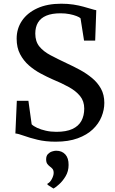

<svg xmlns="http://www.w3.org/2000/svg" viewBox="-20 -772 634 1061"><path d="M288 11Q231.5 11 187.2 0.2Q143 -10.5 112.2 -21.8Q81.5 -33 65 -34.5L73 -215H137L155 -85Q165 -75 185.2 -65.5Q205.5 -56 233 -49.8Q260.5 -43.5 291.5 -43.5Q346 -43.5 380 -59.2Q414 -75 429.8 -104Q445.5 -133 445.5 -172Q445.5 -213 422.5 -241.2Q399.5 -269.5 360 -291.2Q320.5 -313 269.5 -334Q239 -347.5 204.8 -365.8Q170.5 -384 140.2 -410.2Q110 -436.5 91 -472.8Q72 -509 72 -558.5Q72 -614 101.5 -657.5Q131 -701 186 -726.2Q241 -751.5 318.5 -751.5Q355 -751.5 385.5 -746.8Q416 -742 440.5 -735.2Q465 -728.5 483 -723Q501 -717.5 512 -715.5L506 -547.5H444.5L425 -671Q419 -677 403 -683.2Q387 -689.5 364.2 -694Q341.5 -698.5 314.5 -698.5Q267 -698.5 236 -685.5Q205 -672.5 190 -647.5Q175 -622.5 175 -586.5Q175 -543 197.5 -515.2Q220 -487.5 259.8 -466.5Q299.5 -445.5 350.5 -421.5Q385.5 -405.5 421.5 -386Q457.5 -366.5 488.2 -341.2Q519 -316 537.8 -282.2Q556.5 -248.5 556.5 -203.5Q556.5 -165 541 -126.8Q525.5 -88.5 493 -57.5Q460.5 -26.5 409.5 -7.8Q358.5 11 288 11ZM359 139.5Q359 174.5 342.5 202Q326 229.5 306 247Q286 264.5 276.5 269.5H275L243 249.5L242 243Q256.5 236.5 266.5 217.2Q276.5 198 276.5 183.5Q276.5 168.5 269.8 160.8Q263 153 255.5 148Q248 142.5 241.5 133.8Q235 125 235 108.5Q235 89.5 245 79.2Q255 69 267.8 65Q280.5 61 289 61H291.5Q322 61 340.8 81.2Q359.5 101.5 359 139.5Z"/></svg>

Font: Merriweather Light 18pt
Style: Regular
Weight: 400
Version: Version 2.100